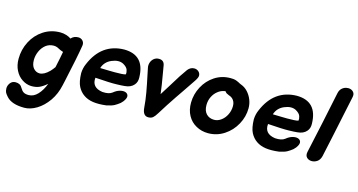

<svg xmlns="http://www.w3.org/2000/svg" viewBox="-95 -1114 3203 1720"><g transform="rotate(15 1506.0 -254.5)"><path d="M196 206Q252 206 310 171Q368 136 414 71Q459 6 477 -78L486 -118Q538 -354 556 -466Q560 -493 544 -511Q528 -529 502 -529Q461 -529 436 -500Q418 -513 391 -521.5Q364 -530 335 -530Q249 -530 180 -485Q111 -440 73 -366Q34 -291 34 -205Q34 -145 57.5 -98.5Q81 -52 121 -26Q160 0 205 2Q247 3 279 -10.5Q311 -24 349 -57Q326 5 288.5 45.5Q251 86 204 86Q174 86 157 75.5Q140 65 126 40Q108 5 64 5Q32 5 14 29.5Q-4 54 -3 81Q-2 105 5.5 118.5Q13 132 31 152Q80 206 196 206ZM249 -127Q216 -127 192.5 -153.5Q169 -180 169 -230Q169 -270 186 -309.5Q203 -349 235 -375Q267 -400 310 -400Q328 -400 344 -393L376 -377Q389 -371 403 -367Q393 -310 373 -218Q365 -208 357 -197Q348 -185 339 -176Q290 -127 249 -127Z M902 -5Q950 -15 973.5 -28Q997 -41 1021 -60Q1045 -83 1052 -98Q1067 -124 1060.5 -141.5Q1054 -159 1033.5 -165Q1013 -171 984 -163Q955 -155 926 -131Q897 -108 836 -112Q733 -127 743 -219Q885 -209 937 -211Q989 -212 1015 -215Q1071 -219 1100 -253Q1124 -280 1122 -323Q1118 -529 927 -530Q718 -526 629 -314Q611 -274 609 -227Q611 -146 633 -103.5Q655 -61 692 -36Q728 -11 779 -3.5Q830 4 902 -5ZM762 -314Q781 -375 842 -401Q905 -428 950 -405Q987 -384 994.5 -359.5Q1002 -335 999 -319Q988 -314 958.5 -312.5Q929 -311 894.5 -311Q860 -311 835 -312Q797 -313 762 -314Z M1235 -72Q1241 1 1291 1Q1318 1 1334 -12.5Q1350 -26 1370 -59Q1426 -150 1483 -234L1535 -310Q1583 -380 1614 -427Q1635 -459 1635 -476Q1635 -499 1618 -514Q1601 -529 1578 -529Q1543 -529 1518 -498Q1475 -440 1407 -327L1345 -228Q1338 -293 1315 -423L1304 -487Q1295 -530 1250 -530Q1223 -530 1204 -514.5Q1185 -499 1177 -475.5Q1169 -452 1174 -428L1186 -369Q1205 -280 1217.5 -210Q1230 -140 1235 -72Z M1845 0Q1926 0 1993.5 -44Q2061 -88 2100 -160Q2139 -231 2139 -310Q2139 -351 2124 -388.5Q2109 -426 2082.5 -455Q2056 -484 2021 -497Q2007 -502 1992 -511Q1972 -521 1957 -525Q1942 -529 1914 -529Q1833 -529 1768 -486.5Q1703 -444 1666 -374Q1629 -304 1628 -227Q1627 -158 1655.5 -106.5Q1684 -55 1734 -28Q1784 0 1845 0ZM1867 -130Q1822 -130 1794.5 -158.5Q1767 -187 1767 -240Q1767 -282 1784 -317Q1801 -352 1829 -374Q1856 -396 1887 -402Q1889 -402 1893 -403Q1896 -403 1902 -403Q1907 -393 1915 -388Q1923 -383 1936 -378Q1960 -370 1971 -360Q1999 -335 1999 -293Q1999 -250 1980.5 -212.5Q1962 -175 1932 -153Q1901 -130 1867 -130Z M2503 -5Q2551 -15 2574.5 -28Q2598 -41 2622 -60Q2646 -83 2653 -98Q2668 -124 2661.5 -141.5Q2655 -159 2634.5 -165Q2614 -171 2585 -163Q2556 -155 2527 -131Q2498 -108 2437 -112Q2334 -127 2344 -219Q2486 -209 2538 -211Q2590 -212 2616 -215Q2672 -219 2701 -253Q2725 -280 2723 -323Q2719 -529 2528 -530Q2319 -526 2230 -314Q2212 -274 2210 -227Q2212 -146 2234 -103.5Q2256 -61 2293 -36Q2329 -11 2380 -3.5Q2431 4 2503 -5ZM2363 -314Q2382 -375 2443 -401Q2506 -428 2551 -405Q2588 -384 2595.5 -359.5Q2603 -335 2600 -319Q2589 -314 2559.5 -312.5Q2530 -311 2495.5 -311Q2461 -311 2436 -312Q2398 -313 2363 -314Z M2890 -67Q2897 -100 2907.5 -148Q2918 -196 2929.5 -250Q2941 -304 2952 -356.5Q2963 -409 2972 -452Q2996 -566 3013 -646Q3019 -673 3008 -689.5Q2997 -706 2977.5 -712Q2958 -718 2936 -713Q2914 -708 2896.5 -691.5Q2879 -675 2873 -646L2811 -350Q2792 -260 2750 -69Q2743 -36 2760 -18Q2777 0 2804.5 1Q2832 2 2856.5 -14.5Q2881 -31 2890 -67Z"/></g></svg>

Font: Balsamiq Sans
Style: Bold Italic
Weight: 700
Italic angle: -12°
Designer: Michael Angeles
Foundry: Balsamiq SRL
Version: Version 1.020; ttfautohint (v1.8.4.7-5d5b);gftools[0.9.26]